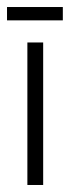

<svg xmlns="http://www.w3.org/2000/svg" viewBox="-25 -527 199 547"><path d="M53 0V-406H98V0ZM-5 -469V-507H154V-469Z"/></svg>

Font: Darker Grotesque Light
Style: Regular
Weight: 400
Version: Version 1.000;gftools[0.9.28]